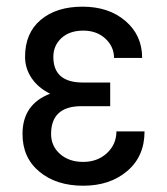

<svg xmlns="http://www.w3.org/2000/svg" viewBox="-20 -558 511 587"><path d="M136.2 -148.4Q136.2 -111.3 163.6 -87.2Q190.9 -63 234.4 -63Q277.8 -63 306.9 -89.8Q335.9 -116.7 335.9 -156.2H421.9Q421.9 -80.1 369.1 -35.2Q316.4 9.8 234.4 9.8Q152.3 9.8 100.6 -33Q48.8 -75.7 48.8 -148.4Q48.8 -239.3 133.3 -271.5Q97.2 -289.1 76.9 -318.8Q56.6 -348.6 56.6 -384.3Q56.6 -457 104.5 -497.3Q152.3 -537.6 232.4 -537.6Q312.5 -537.6 363.5 -493.9Q414.6 -450.2 414.6 -380.9H328.6Q328.6 -415.5 302.2 -439.9Q275.9 -464.4 234.4 -464.4Q192.9 -464.4 168 -441.7Q143.1 -418.9 143.1 -383.8Q143.1 -305.7 233.4 -305.7H316.9V-233.4H226.1Q136.2 -231.9 136.2 -148.4Z"/></svg>

Font: RobotoCondensed-Regular
Style: Regular
Weight: 400
Designer: Google
Version: Version 2.001201; 2014